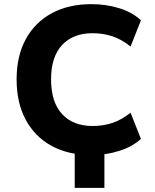

<svg xmlns="http://www.w3.org/2000/svg" viewBox="-20 -736 746 925"><path d="M340 169V-76H483V169ZM420 11Q310 11 229 -33Q148 -77 104 -159Q60 -241 60 -353Q60 -466 104 -547Q148 -628 229 -672Q310 -716 420 -716Q493 -716 556 -696Q619 -676 659 -638L609 -512Q565 -547 520.5 -561.5Q476 -576 426 -576Q332 -576 279 -519Q226 -462 226 -354Q226 -244 279 -186.5Q332 -129 426 -129Q476 -129 520.5 -143.5Q565 -158 609 -193L659 -67Q619 -30 556 -9.5Q493 11 420 11Z"/></svg>

Font: Nunito Sans 9pt ExtraBold
Style: Regular
Weight: 800
Version: Version 3.101;gftools[0.9.27]